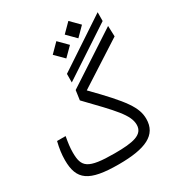

<svg xmlns="http://www.w3.org/2000/svg" viewBox="-198 -961 994 1084"><g transform="rotate(-30 298.5 -419.0)"><path d="M257.3 2.4C431.2 2.4 519.5 -37.6 519.5 -142.6C519.5 -217.8 474.6 -280.8 308.6 -449.7L597.2 -635.3L594.7 -704.6L255.4 -482.9L246.6 -420.4C395 -266.6 456.1 -205.6 456.1 -141.1C456.1 -76.7 388.7 -63 268.6 -63C91.8 -63 64.9 -90.8 64.9 -185.1C64.9 -216.8 68.8 -244.6 76.2 -286.1H20.5C9.8 -243.2 4.9 -206.1 4.9 -169.9C4.9 -42 63 2.4 257.3 2.4ZM257.8 -530.8 582 -744.1 582.5 -801.3 258.3 -586.4ZM298.8 -663.6 355 -719.7 298.8 -776.4 242.7 -719.7ZM414.6 -728 470.7 -784.7 414.6 -841.3 358.4 -784.7Z"/></g></svg>

Font: Cascadia Mono NF Light
Style: Regular
Weight: 300
Monospace: yes
Designer: Aaron Bell
Foundry: Saja Typeworks
Version: Version 2404.023